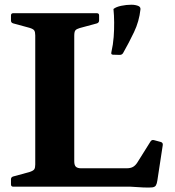

<svg xmlns="http://www.w3.org/2000/svg" viewBox="-20 -806 756 829"><path d="M132.2 0V-749H300.6V-110.2Q300.6 -92.4 307.8 -85.9Q315.1 -79.4 329.9 -79.4H526.3Q544.1 -79.4 554.6 -85.6Q565 -91.8 572.8 -104L630.3 -195.8Q636.1 -203.8 645.5 -200.8L674.6 -192.9Q684 -189.9 682.8 -179.9L659.5 -27.1Q657.5 -12.9 653.1 -5.5Q648.6 1.8 637 3.1Q625.4 4.4 599 3.4L542.2 0ZM37 0Q27.4 0 27.4 -10V-31.8Q27.4 -41.2 36.8 -44L107 -63.1Q123.7 -68.6 127.9 -75Q132.2 -81.3 132.2 -95.7V-206.8H300.6V0ZM27.4 -739Q27.4 -749 37 -749H397.9Q407.9 -749 407.9 -739.4V-717.7Q407.9 -708.7 398.9 -705.1L323.9 -684.8Q310.8 -681 305.7 -675.2Q300.6 -669.3 300.6 -651.4V-542.2H132.2V-653.3Q132.2 -667.7 127.9 -674.4Q123.7 -681 107 -686L36.8 -705.1Q27.4 -707.8 27.4 -717.2ZM578.4 -779.7Q587.6 -775.1 586.4 -765.1Q580.9 -713.8 558.7 -667.4Q536.6 -621 511.3 -576.6Q506.2 -568.6 496.2 -569L467.9 -569.8Q458.3 -570.2 460.8 -580.2Q468.4 -613.6 470.8 -646Q473.2 -678.4 472.9 -709.3Q472.7 -740.2 469.9 -767.2Q480.8 -776.1 503.2 -780.9Q525.6 -785.6 547 -785.6Q557.2 -785.6 565.1 -783.9Q573 -782.3 578.4 -779.7Z"/></svg>

Font: Hahmlet
Style: Regular
Weight: 400
Designer: Minjoo Ham & Mark Frömberg
Foundry: hypertype
Version: Version 1.002